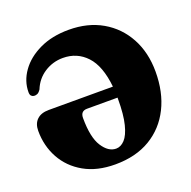

<svg xmlns="http://www.w3.org/2000/svg" viewBox="-129 -844 983 989"><g transform="rotate(-20 362.0 -350.0)"><path d="M24 -281Q24 -320.5 46.8 -342.2Q69.5 -364 112 -364H463.5Q451.5 -481 400 -536Q348.5 -591 271 -591Q216 -591 170 -561.5Q124 -532 103 -479.5Q93 -464.5 83.5 -460.8Q74 -457 65.5 -458Q57 -459 51 -465.2Q45 -471.5 45 -485.5Q45 -546 82.8 -599Q120.5 -652 189 -684.5Q257.5 -717 349 -717Q453.5 -717 531.5 -672Q609.5 -627 653 -546.8Q696.5 -466.5 696.5 -361.5Q696.5 -249 654 -163.8Q611.5 -78.5 531.8 -30.8Q452 17 339 17Q239.5 17 169 -23Q98.5 -63 61.2 -130.8Q24 -198.5 24 -281ZM370.5 -58Q396.5 -58 418.2 -81.2Q440 -104.5 453.2 -156.8Q466.5 -209 466.5 -296Q466.5 -299.5 466.5 -302.5H299.5Q263.5 -302.5 263.5 -264.5Q263.5 -158.5 295.8 -108.2Q328 -58 370.5 -58Z"/></g></svg>

Font: Fraunces 72pt Soft Black
Style: Regular
Weight: 900
Version: Version 1.000;[b76b70a41]